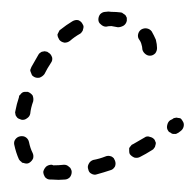

<svg xmlns="http://www.w3.org/2000/svg" viewBox="-20 -288 330 324"><path d="M89 15Q94 15 98 11Q101 7 101 2Q101 0 100 -2Q99 -5 97 -6Q95 -8 93 -9Q91 -10 88 -10Q79 -9 70 -9Q68 -10 67 -10Q62 -10 58 -7Q54 -3 53 2Q53 4 54 7Q55 9 56 11Q58 13 60 14Q62 15 65 15Q67 15 68 15Q79 16 89 15ZM174 -7Q176 -12 174 -17Q173 -19 172 -21Q170 -23 168 -24Q165 -25 163 -25Q160 -25 158 -24Q148 -20 137 -18Q132 -16 130 -12Q127 -7 129 -2Q130 3 134 5Q139 8 144 6Q155 3 167 -1Q171 -2 174 -7ZM16 -15Q17 -13 20 -13Q22 -12 25 -12Q27 -12 29 -13Q34 -16 36 -21Q37 -26 35 -30Q31 -38 29 -48Q28 -53 24 -56Q20 -59 14 -58Q9 -57 6 -53Q3 -49 4 -44Q7 -30 12 -19Q14 -16 16 -15ZM240 -38Q242 -40 242 -42Q243 -45 243 -47Q242 -50 241 -52Q238 -56 233 -57Q228 -59 224 -56Q214 -50 205 -45Q202 -44 201 -42Q199 -40 198 -38Q198 -35 198 -33Q198 -30 199 -28Q202 -24 207 -22Q212 -21 216 -23Q226 -28 237 -35Q239 -36 240 -38ZM290 -75Q291 -80 288 -84Q287 -86 285 -88Q283 -89 280 -89Q278 -90 275 -89Q273 -89 271 -87L267 -85Q263 -82 262 -76Q261 -71 264 -67Q265 -65 268 -64Q270 -62 272 -62Q275 -62 277 -62Q279 -63 281 -64L285 -67Q289 -70 290 -75ZM6 -96Q6 -93 8 -91Q9 -89 11 -88Q13 -87 16 -86Q21 -85 25 -88Q30 -91 31 -96Q32 -106 36 -117Q37 -122 35 -127Q32 -131 27 -133Q25 -133 22 -133Q20 -133 18 -132Q15 -130 14 -128Q12 -127 12 -124Q8 -112 6 -101Q5 -98 6 -96ZM31 -170Q31 -168 32 -166Q33 -163 34 -161Q36 -159 38 -158Q42 -156 47 -157Q52 -159 55 -163Q60 -173 66 -182Q69 -186 68 -191Q66 -197 62 -199Q60 -201 58 -201Q55 -202 53 -201Q50 -201 48 -199Q46 -198 45 -196Q39 -186 33 -175Q32 -173 31 -170ZM236 -235Q233 -239 228 -240Q223 -241 218 -238Q214 -235 213 -230Q212 -225 215 -221Q218 -217 219 -212Q220 -209 220 -207Q220 -202 224 -198Q228 -194 233 -194Q238 -194 242 -198Q245 -202 245 -207Q245 -213 243 -221Q240 -228 236 -235ZM79 -234Q78 -232 77 -230Q77 -227 78 -225Q79 -223 80 -221Q83 -217 89 -216Q94 -216 98 -219Q106 -226 115 -231Q117 -232 118 -234Q120 -236 120 -238Q121 -241 121 -243Q121 -245 119 -248Q117 -252 112 -254Q107 -255 102 -252Q92 -246 82 -238Q80 -237 79 -234ZM158 -268Q153 -268 149 -264Q146 -260 146 -255Q146 -250 150 -247Q154 -243 159 -243Q163 -244 168 -244Q174 -243 179 -242Q184 -242 189 -245Q193 -248 194 -253Q194 -255 194 -258Q193 -260 192 -262Q190 -264 188 -265Q186 -267 184 -267Q176 -268 168 -268Q163 -269 158 -268Z"/></svg>

Font: FRB American Cursive Guidelines Dashed
Style: Italic
Weight: 400
Italic angle: -25°
Version: Version 2.0;Modular Font Editor K font №1